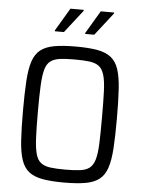

<svg xmlns="http://www.w3.org/2000/svg" viewBox="-60 -935 737 990"><g transform="rotate(5 309.0 -440.0)"><path d="M309 8Q242 8 197.5 0Q153 -8 126.5 -29Q100 -50 87 -89Q74 -128 70 -190.5Q66 -253 66 -344Q66 -435 70 -497.5Q74 -560 87 -599Q100 -638 126.5 -659Q153 -680 197.5 -688Q242 -696 309 -696Q376 -696 420.5 -688Q465 -680 491.5 -659Q518 -638 531 -599Q544 -560 548 -497.5Q552 -435 552 -344Q552 -253 548 -190.5Q544 -128 531 -89Q518 -50 491.5 -29Q465 -8 420.5 0Q376 8 309 8ZM309 -59Q356 -59 386.5 -63Q417 -67 435 -81Q453 -95 462 -125.5Q471 -156 473 -209Q475 -262 475 -344Q475 -426 473 -479Q471 -532 462 -562.5Q453 -593 435 -607Q417 -621 386.5 -625Q356 -629 309 -629Q262 -629 232 -625Q202 -621 183.5 -607Q165 -593 156.5 -562.5Q148 -532 145.5 -479Q143 -426 143 -344Q143 -262 145.5 -209Q148 -156 156.5 -125.5Q165 -95 183.5 -81Q202 -67 232 -63Q262 -59 309 -59ZM194 -765V-770L264 -888H333V-883L241 -765ZM351 -765V-770L421 -888H490V-883L398 -765Z"/></g></svg>

Font: Saira SemiCondensed
Style: Regular
Weight: 400
Width: 4
Designer: Hector Gatti with collaboration of the Omnibus-Type team
Foundry: Omnibus-Type
Version: Version 1.101